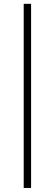

<svg xmlns="http://www.w3.org/2000/svg" viewBox="-20 -778 278 976"><path d="M100.5 -758.5H138V177.5H100.5Z"/></svg>

Font: LatoLatin Light
Style: Regular
Weight: 300
Designer: Lukasz Dziedzic with Adam Twardoch and Botio Nikoltchev
Foundry: tyPoland Lukasz Dziedzic
Version: Version 2.015; 2015-08-06; http://www.latofonts.com/